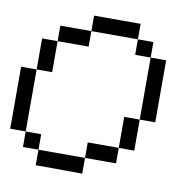

<svg xmlns="http://www.w3.org/2000/svg" viewBox="-84 -853 937 938"><g transform="rotate(10 384.5 -384.0)"><path d="M153.8 0V-76.9H384.6V1.2ZM76.9 -76.9V-153.8H153.8V-76.9ZM384.6 -76.9V-153.8H538.5V-76.9ZM538.5 -153.8V-307.7H615.4V-153.8ZM0 -153.8V-461.5H76.9V-153.8ZM76.9 -461.5V-615.4H153.8V-461.5ZM615.4 -307.7V-615.4H692.3V-307.7ZM153.8 -615.4V-692.3H307.7V-615.4ZM538.5 -615.4V-692.3H615.4V-615.4ZM307.7 -692.3V-769.2H538.5V-692.3Z"/></g></svg>

Font: Mintsoda - Lime Green 13x16
Style: Regular
Weight: 400
Designer: Mintsoda-15
Version: Version 1.0